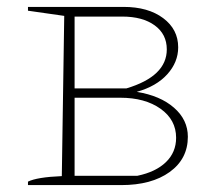

<svg xmlns="http://www.w3.org/2000/svg" viewBox="-20 -536 644 556"><path d="M376 -270Q444 -259 484 -224Q524 -189 524 -140Q524 -76 471.5 -38Q419 0 331 0H61V-10Q87 -23 159 -26L166 -490L61 -505V-516H338Q409 -516 452.5 -483.5Q496 -451 496 -399Q496 -356 464.5 -321Q433 -286 376 -270ZM334 -488H196V-280H346Q463 -315 463 -393Q463 -437 428 -462.5Q393 -488 334 -488ZM328 -253H196V-27H378Q431 -38 460.5 -66.5Q490 -95 490 -137Q490 -189 445 -221Q400 -253 328 -253Z"/></svg>

Font: Piazzolla SC Thin
Style: Regular
Weight: 100
Designer: Juan Pablo del Peral
Foundry: Huerta Tipografica
Version: Version 1.330